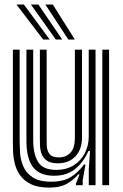

<svg xmlns="http://www.w3.org/2000/svg" viewBox="-20 -820 544 850"><path d="M198 10.5Q147.8 10.5 116.6 -4.9Q85.5 -20.2 68.8 -44.5Q52 -68.8 45.4 -96.1Q38.8 -123.5 37.9 -148.1Q37 -172.8 37 -188.2V-600H67V-194.2Q67 -175.8 68.6 -146Q70.2 -116.2 82 -86.2Q93.8 -56.2 123.1 -35.9Q152.5 -15.5 208 -15.5Q257.2 -15.5 290.5 -34.5Q323.8 -53.5 351.5 -91.5H358.5L346.2 -22.5V0H316.2L316 -7L332.2 -48H326.8Q299.5 -18 271.2 -3.8Q243 10.5 198 10.5ZM433 0V-600H463V0ZM236 -97Q203.5 -97 186.8 -109.4Q170 -121.8 163.8 -139.9Q157.5 -158 157 -176.2Q156.5 -194.5 156.5 -206.2V-600H186.5V-208Q186.5 -193.5 187.2 -173.5Q188 -153.5 199.1 -138.4Q210.2 -123.2 240.8 -123.2Q273 -123.2 292.2 -144.4Q311.5 -165.5 311.5 -208.8V-600H343V-212Q343 -158.5 313.9 -127.8Q284.8 -97 236 -97ZM217 -42Q154.5 -42.5 125.8 -80.8Q97 -119 97 -196.2V-600H127V-200.2Q127 -138.8 148.4 -103.4Q169.8 -68 228.5 -68Q274.8 -68 306.9 -88.6Q339 -109.2 355.9 -142.8Q372.8 -176.2 372.8 -214.8V-600H403V0H373V-72L378.5 -151.5H371.5Q348 -99.2 310.9 -70.4Q273.8 -41.5 217 -42ZM171.2 -645 52.8 -800H85.8L200 -645ZM227 -645 116.8 -800H149.8L255.5 -645ZM282.5 -645 180.8 -800H213.8L311.2 -645Z"/></svg>

Font: Big Shoulders Inline Display Black
Style: Regular
Weight: 900
Designer: Patric King
Foundry: XO Type Co
Version: Version 1.000